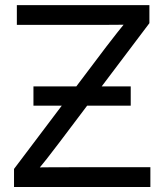

<svg xmlns="http://www.w3.org/2000/svg" viewBox="-20 -748 657 768"><path d="M36.1 0V-72.3L404.3 -560.1Q426.8 -589.8 450.9 -620.1Q475.1 -650.4 500 -680.7L510.7 -649.4Q468.8 -648.9 427 -648.7Q385.3 -648.4 343.3 -648.4H47.4V-727.5H577.6V-655.3L216.8 -177.2Q192.4 -144.5 166.7 -112.1Q141.1 -79.6 113.8 -46.9L103 -78.1Q144 -78.6 184.8 -78.9Q225.6 -79.1 267.1 -79.1H581.5V0ZM113.8 -325.2V-402.3H502.9V-325.2Z"/></svg>

Font: Inter 28pt
Style: Regular
Weight: 400
Designer: Rasmus Andersson
Foundry: rsms
Version: Version 4.001;git-66647c0bb